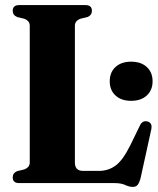

<svg xmlns="http://www.w3.org/2000/svg" viewBox="-20 -720 620 755"><path d="M324 -653 297 -646.5Q274.5 -638.5 274.5 -619V-80.5Q274.5 -48 307 -48H369Q405.5 -48 434 -68.5Q462.5 -89 491.5 -147L529.5 -225Q539 -247 559.5 -242.5Q581 -237 574.5 -209.5L533 -20.5Q528 -1 521.2 7Q514.5 15 502 15Q488.5 15 472.5 7.5Q456.5 0 430.5 0H55.5Q30 0 30 -22.5Q30 -39.5 47.5 -47L74.5 -53.5Q97 -61.5 97 -81V-619Q97 -638.5 74.5 -646.5L47.5 -653Q30 -660.5 30 -677.5Q30 -700 55.5 -700H316Q341.5 -700 341.5 -677.5Q341.5 -660.5 324 -653ZM495.5 -323.5Q457 -323.5 434.2 -344.5Q411.5 -365.5 411.5 -400.5Q411.5 -435.5 434.2 -456.5Q457 -477.5 495.5 -477.5Q534.5 -477.5 557.2 -456.5Q580 -435.5 580 -400.5Q580 -365.5 557.2 -344.5Q534.5 -323.5 495.5 -323.5Z"/></svg>

Font: Fraunces 144pt Soft
Style: Bold
Weight: 700
Version: Version 1.000;[0bf87f6ff]